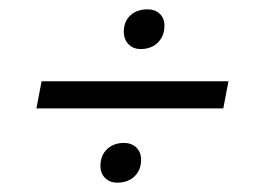

<svg xmlns="http://www.w3.org/2000/svg" viewBox="-20 -488 552 411"><path d="M245 -420Q245 -442 259 -455Q273 -468 296 -468Q312 -468 322 -458.5Q332 -449 332 -433Q332 -411 318 -397Q304 -383 281 -383Q265 -383 255 -393.5Q245 -404 245 -420ZM69 -314H469L458 -256H58ZM195 -133Q195 -155 209 -168.5Q223 -182 245 -182Q262 -182 272 -172Q282 -162 282 -146Q282 -124 268 -110.5Q254 -97 231 -97Q215 -97 205 -107Q195 -117 195 -133Z"/></svg>

Font: Niramit Light
Style: Italic
Weight: 300
Italic angle: -10°
Designer: Katatrad Aksorn Co.,Ltd.
Foundry: Cadson Demak Co.,Ltd.
Version: Version 1.000; ttfautohint (v1.6)